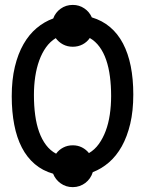

<svg xmlns="http://www.w3.org/2000/svg" viewBox="-20 -708 590 782"><path d="M276.4 -688Q302.7 -688 323.5 -673.8Q344.2 -659.7 354 -637.2Q396.5 -624.5 428.2 -597.7Q460 -570.8 481 -530.8Q502 -490.7 512.5 -438.5Q522.9 -386.2 522.9 -323.2Q522.9 -256.3 510.5 -203.9Q498 -151.4 476.1 -112.1Q454.1 -72.8 423.8 -46.6Q393.6 -20.5 357.9 -6.8Q354 6.3 346.2 17.6Q338.4 28.8 327.9 36.9Q317.4 44.9 304.2 49.6Q291 54.2 276.4 54.2Q248.5 54.2 227.1 38.8Q205.6 23.4 196.3 -0.5Q153.3 -12.7 121.6 -39.8Q89.8 -66.9 69.1 -106.9Q48.3 -147 38.1 -199.7Q27.8 -252.4 27.8 -315.9Q27.8 -383.3 40.5 -436Q53.2 -488.8 75.7 -528.1Q98.1 -567.4 129.2 -593.5Q160.2 -619.6 196.8 -632.8Q205.6 -657.2 227.1 -672.6Q248.5 -688 276.4 -688ZM276.4 -116.2Q296.9 -116.2 313.7 -107.7Q330.6 -99.1 342.3 -84.5Q365.7 -98.1 382.6 -121.6Q399.4 -145 410.6 -175Q421.9 -205.1 427.2 -241.2Q432.6 -277.3 432.6 -316.9Q432.6 -359.4 427.7 -396.5Q422.9 -433.6 412.4 -464.1Q401.9 -494.6 385.3 -517.3Q368.7 -540 345.7 -553.2Q334.5 -536.6 316.4 -527.1Q298.3 -517.6 276.4 -517.6Q254.4 -517.6 236.6 -527.1Q218.8 -536.6 207 -552.7Q184.1 -538.6 167.5 -515.4Q150.9 -492.2 139.9 -461.9Q128.9 -431.6 123.5 -395.8Q118.2 -359.9 118.2 -320.8Q118.2 -277.3 123.3 -239.3Q128.4 -201.2 139.4 -170.7Q150.4 -140.1 167.5 -117.4Q184.6 -94.7 208.5 -82Q219.7 -97.7 237.3 -106.9Q254.9 -116.2 276.4 -116.2Z"/></svg>

Font: Code New Roman
Style: Regular
Weight: 400
Monospace: yes
Designer: Sam Radian
Foundry: Code New Roman
Version: Version 2.00 November 29, 2014